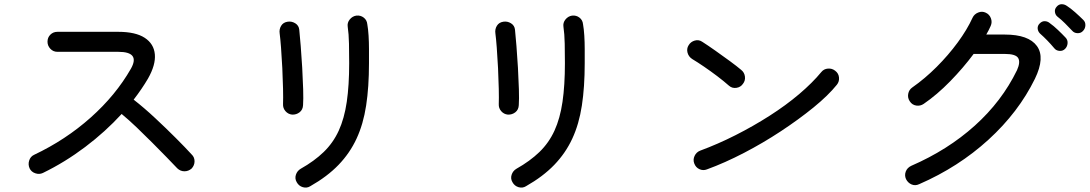

<svg xmlns="http://www.w3.org/2000/svg" viewBox="-20 -834 5051 890"><path d="M178.7 -32.2Q162.1 -24.4 143.6 -30.8Q125 -37.1 117.2 -53.7Q109.4 -71.3 115.2 -89.8Q121.1 -108.4 137.7 -116.2Q284.2 -185.5 400.4 -289.1Q516.6 -392.6 586.9 -515.6Q630.9 -593.8 528.3 -593.8H246.1Q226.6 -593.8 213.4 -607.9Q200.2 -622.1 200.2 -640.6Q200.2 -660.2 213.4 -673.3Q226.6 -686.5 246.1 -686.5H528.3Q608.4 -686.5 650.9 -658.7Q693.4 -630.9 697.8 -582Q702.1 -533.2 666 -469.7Q652.3 -446.3 635.7 -421.9Q619.1 -397.5 599.6 -372.1Q648.4 -334 699.2 -286.6Q750 -239.3 794.9 -194.3Q839.8 -149.4 868.2 -118.2Q881.8 -105.5 881.8 -86.4Q881.8 -67.4 868.2 -52.7Q853.5 -40 835 -40Q816.4 -40 801.8 -53.7Q782.2 -74.2 752 -105.5Q721.7 -136.7 686 -172.4Q650.4 -208 613.8 -243.2Q577.1 -278.3 543.9 -305.7Q468.8 -223.6 375 -152.8Q281.2 -82 178.7 -32.2Z M1418 29.3Q1402.3 39.1 1383.8 33.7Q1365.2 28.3 1355.5 10.7Q1345.7 -5.9 1351.6 -23.9Q1357.4 -42 1374 -51.8Q1436.5 -86.9 1480.5 -129.4Q1524.4 -171.9 1550.3 -228.5Q1576.2 -285.2 1587.4 -361.8Q1598.6 -438.5 1598.6 -541Q1598.6 -585 1597.7 -631.3Q1596.7 -677.7 1591.8 -710Q1588.9 -728.5 1601.1 -743.7Q1613.3 -758.8 1631.8 -761.7Q1651.4 -763.7 1666 -752.4Q1680.7 -741.2 1682.6 -721.7Q1686.5 -700.2 1688.5 -668.9Q1690.4 -637.7 1690.4 -606.9Q1690.4 -576.2 1690.4 -552.7Q1690.4 -544.9 1690.4 -541Q1690.4 -430.7 1677.2 -344.7Q1664.1 -258.8 1632.8 -191.4Q1601.6 -124 1549.3 -69.8Q1497.1 -15.6 1418 29.3ZM1334 -302.7Q1315.4 -304.7 1303.2 -318.8Q1291 -333 1292 -351.6Q1293 -377.9 1292 -422.9Q1291 -467.8 1288.6 -518.6Q1286.1 -569.3 1282.7 -613.3Q1279.3 -657.2 1276.4 -678.7Q1273.4 -698.2 1283.2 -714.4Q1293 -730.5 1313.5 -733.4Q1332 -736.3 1348.6 -726.1Q1365.2 -715.8 1367.2 -696.3Q1370.1 -668 1374 -620.6Q1377.9 -573.2 1380.9 -520Q1383.8 -466.8 1385.3 -420.4Q1386.7 -374 1384.8 -346.7Q1383.8 -325.2 1368.7 -313.5Q1353.5 -301.8 1334 -302.7Z M2418 29.3Q2402.3 39.1 2383.8 33.7Q2365.2 28.3 2355.5 10.7Q2345.7 -5.9 2351.6 -23.9Q2357.4 -42 2374 -51.8Q2436.5 -86.9 2480.5 -129.4Q2524.4 -171.9 2550.3 -228.5Q2576.2 -285.2 2587.4 -361.8Q2598.6 -438.5 2598.6 -541Q2598.6 -585 2597.7 -631.3Q2596.7 -677.7 2591.8 -710Q2588.9 -728.5 2601.1 -743.7Q2613.3 -758.8 2631.8 -761.7Q2651.4 -763.7 2666 -752.4Q2680.7 -741.2 2682.6 -721.7Q2686.5 -700.2 2688.5 -668.9Q2690.4 -637.7 2690.4 -606.9Q2690.4 -576.2 2690.4 -552.7Q2690.4 -544.9 2690.4 -541Q2690.4 -430.7 2677.2 -344.7Q2664.1 -258.8 2632.8 -191.4Q2601.6 -124 2549.3 -69.8Q2497.1 -15.6 2418 29.3ZM2334 -302.7Q2315.4 -304.7 2303.2 -318.8Q2291 -333 2292 -351.6Q2293 -377.9 2292 -422.9Q2291 -467.8 2288.6 -518.6Q2286.1 -569.3 2282.7 -613.3Q2279.3 -657.2 2276.4 -678.7Q2273.4 -698.2 2283.2 -714.4Q2293 -730.5 2313.5 -733.4Q2332 -736.3 2348.6 -726.1Q2365.2 -715.8 2367.2 -696.3Q2370.1 -668 2374 -620.6Q2377.9 -573.2 2380.9 -520Q2383.8 -466.8 2385.3 -420.4Q2386.7 -374 2384.8 -346.7Q2383.8 -325.2 2368.7 -313.5Q2353.5 -301.8 2334 -302.7Z M3256.8 -48.8Q3239.3 -42 3222.2 -49.8Q3205.1 -57.6 3198.2 -76.2Q3191.4 -93.8 3199.7 -111.3Q3208 -128.9 3225.6 -135.7Q3307.6 -166 3389.6 -207.5Q3471.7 -249 3547.4 -297.4Q3623 -345.7 3684.6 -397.9Q3746.1 -450.2 3787.1 -500Q3798.8 -514.6 3817.9 -516.1Q3836.9 -517.6 3851.6 -505.9Q3867.2 -494.1 3869.1 -475.1Q3871.1 -456.1 3859.4 -441.4Q3819.3 -391.6 3751 -335.9Q3682.6 -280.3 3599.6 -225.6Q3516.6 -170.9 3428.2 -125Q3339.8 -79.1 3256.8 -48.8ZM3359.4 -436.5Q3335 -458 3304.7 -481Q3274.4 -503.9 3243.7 -524.9Q3212.9 -545.9 3188.5 -560.5Q3171.9 -571.3 3167 -589.8Q3162.1 -608.4 3171.9 -624Q3181.6 -640.6 3200.7 -646Q3219.7 -651.4 3236.3 -639.6Q3260.7 -624 3295.4 -599.6Q3330.1 -575.2 3363.3 -550.8Q3396.5 -526.4 3416 -509.8Q3430.7 -498 3433.1 -479Q3435.5 -460 3423.8 -445.3Q3413.1 -429.7 3393.6 -426.8Q3374 -423.8 3359.4 -436.5Z M4241.2 19.5Q4222.7 28.3 4205.6 21Q4188.5 13.7 4179.7 -3.9Q4171.9 -21.5 4178.7 -39.1Q4185.5 -56.6 4204.1 -65.4Q4373 -138.7 4498.5 -251.5Q4624 -364.3 4694.3 -508.8Q4710.9 -545.9 4699.7 -564.9Q4688.5 -584 4637.7 -584H4493.2Q4445.3 -519.5 4384.3 -457Q4323.2 -394.5 4261.7 -352.5Q4246.1 -341.8 4227.1 -344.7Q4208 -347.7 4197.3 -364.3Q4186.5 -379.9 4189.9 -398.9Q4193.4 -418 4209 -428.7Q4267.6 -469.7 4321.8 -523.9Q4376 -578.1 4419.4 -637.2Q4462.9 -696.3 4488.3 -752Q4496.1 -768.6 4514.2 -775.9Q4532.2 -783.2 4548.8 -775.4Q4566.4 -767.6 4573.2 -749.5Q4580.1 -731.4 4572.3 -713.9Q4568.4 -704.1 4563 -694.3Q4557.6 -684.6 4551.8 -673.8H4637.7Q4748 -673.8 4786.6 -620.6Q4825.2 -567.4 4777.3 -468.8Q4701.2 -313.5 4562 -186.5Q4422.9 -59.6 4241.2 19.5ZM4917 -607.4Q4906.2 -596.7 4890.6 -598.1Q4875 -599.6 4866.2 -611.3Q4835.9 -647.5 4800.8 -678.7Q4791 -688.5 4790 -701.7Q4789.1 -714.8 4798.8 -724.6Q4809.6 -736.3 4823.2 -735.8Q4836.9 -735.4 4847.7 -725.6Q4863.3 -714.8 4883.8 -695.3Q4904.3 -675.8 4918.9 -660.2Q4929.7 -649.4 4928.7 -633.8Q4927.7 -618.2 4917 -607.4ZM5000 -690.4Q4990.2 -679.7 4974.6 -680.2Q4959 -680.7 4949.2 -692.4Q4933.6 -709 4916.5 -726.1Q4899.4 -743.2 4881.8 -756.8Q4872.1 -764.6 4870.1 -778.3Q4868.2 -792 4877.9 -802.7Q4887.7 -814.5 4901.4 -814.5Q4915 -814.5 4926.8 -805.7Q4942.4 -795.9 4963.9 -776.9Q4985.4 -757.8 5001 -742.2Q5011.7 -732.4 5011.2 -716.8Q5010.7 -701.2 5000 -690.4Z"/></svg>

Font: KTXP_ComRound
Style: Medium
Weight: 500
Version: Version 1.01;May 16, 2022;FontCreator 13.0.0.2683 64-bit